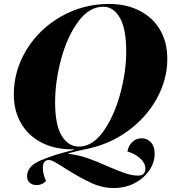

<svg xmlns="http://www.w3.org/2000/svg" viewBox="-20 -744 867 972"><path d="M532 -724Q620 -724 687 -689.5Q754 -655 790.5 -592.5Q827 -530 827 -446Q827 -342 774 -245.5Q721 -149 626 -80Q531 -11 410 12Q363 22 327 32V35Q375 40 421.5 56Q468 72 525 98Q584 123 617 134Q650 145 680 145Q698 145 707 135.5Q716 126 716 110Q716 82 690 58Q664 34 625 23Q630 -6 650 -25Q670 -44 697 -44Q725 -44 744 -23.5Q763 -3 763 34Q763 80 734.5 120.5Q706 161 659 184.5Q612 208 558 208Q497 208 439.5 181Q382 154 309 108Q275 86 257 76Q239 66 227 66Q197 66 197 107Q197 136 213 172Q195 193 165 193Q144 193 130.5 181Q117 169 117 148Q117 97 186.5 67.5Q256 38 354 15V12H345Q256 12 189.5 -22.5Q123 -57 86.5 -120Q50 -183 50 -266Q50 -387 114.5 -492.5Q179 -598 290 -661Q401 -724 532 -724ZM380 -2Q448 -2 502.5 -78Q557 -154 588 -267Q619 -380 619 -482Q619 -599 586.5 -654.5Q554 -710 503 -710Q431 -710 375.5 -634Q320 -558 289.5 -445Q259 -332 259 -226Q259 -111 292.5 -56.5Q326 -2 380 -2Z"/></svg>

Font: Nyght Serif Dark Italic
Style: Regular
Weight: 800
Italic angle: -16°
Designer: Maksym Kobuzan
Version: Version 0.400